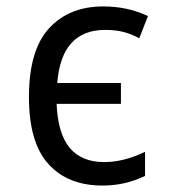

<svg xmlns="http://www.w3.org/2000/svg" viewBox="-20 -567 540 597"><path d="M304 -63Q365 -63 431 -95V-20Q369 10 299 10Q191 10 130.5 -57Q70 -124 70 -265Q70 -411 132.5 -479Q195 -547 301 -547Q377 -547 440 -517L413 -448Q387 -462 362.5 -468Q338 -474 307 -474Q171 -474 158 -309H356V-244H156Q160 -151 197 -107Q234 -63 304 -63Z"/></svg>

Font: Noto Sans Mono UI Cond
Style: Regular
Weight: 400
Width: 3
Monospace: yes
Designer: Monotype Design team
Foundry: Monotype Imaging Inc.
Version: Version 1.000